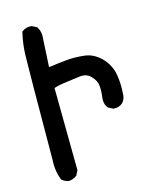

<svg xmlns="http://www.w3.org/2000/svg" viewBox="-112 -806 725 897"><g transform="rotate(-15 250.0 -357.0)"><path d="M110.4 15.6Q91.8 13.2 77.6 1.5L75.7 0L74.7 -2.4Q56.6 -47.9 60.5 -103Q62.5 -553.2 64.5 -606.9Q66.4 -661.6 78.6 -711.4L79.1 -714.8L82 -716.8Q100.6 -731 126 -728.5H127.9L129.4 -727.5L148.9 -717.8L151.4 -716.3L152.8 -714.4Q168.5 -689.9 164.1 -657.2L156.7 -522Q204.6 -528.8 241.7 -532.2Q248 -532.7 254.2 -533.2Q260.3 -533.7 266.4 -533.9Q272.5 -534.2 278.6 -534.2Q284.7 -534.2 291 -533.9Q297.4 -533.7 303.7 -533.4Q310.1 -533.2 316.4 -532.5Q322.8 -531.7 329.1 -531.2Q335.9 -530.3 342.5 -529.1Q349.1 -527.8 355.5 -525.6Q361.8 -523.4 367.7 -520.8Q373.5 -518.1 379.4 -514.6Q385.3 -511.2 390.6 -507.3Q396 -503.4 401.4 -498.8Q406.7 -494.1 411.6 -489.3Q445.8 -452.6 454.1 -406.2Q461.9 -360.8 458 -311Q458 -299.8 454.3 -290Q450.7 -280.3 443.8 -272L443.4 -271.5L442.9 -271Q424.3 -254.4 398.4 -256.8H396.5L395 -257.8L375.5 -267.6L373.5 -268.6L372.1 -270.5Q356 -291 360.4 -322.3Q364.3 -348.1 362.3 -376Q360.8 -400.9 337.9 -424.8Q315.9 -447.8 280.8 -442.4Q240.7 -436.5 208.5 -432.6Q202.1 -431.6 195.3 -430.7Q188.5 -429.7 181.9 -428.2Q175.3 -426.8 168.9 -425Q162.6 -423.3 156.2 -421.4L160.2 -25.4V-22.9L159.2 -21L149.4 -1.5L148.4 0.5L146.5 2Q130.9 13.2 112.3 15.6H111.3Z"/></g></svg>

Font: NaikaiFont
Style: Bold
Weight: 700
Version: Version 1.89